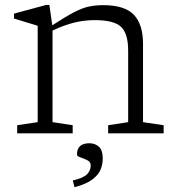

<svg xmlns="http://www.w3.org/2000/svg" viewBox="-20 -543 717 782"><path d="M420.5 -33 502 -45.5V-335.5Q502 -406.5 473 -433.8Q444 -461 366 -461Q324 -461 283.2 -451.2Q242.5 -441.5 194 -418.5V-45.5L276 -33V0H50V-33L133.5 -45.5V-438Q125.5 -440.5 98.2 -448.8Q71 -457 37 -467.5V-487.5L168.5 -523H181L193 -440Q246 -474.5 279.8 -492.2Q313.5 -510 340.8 -516Q368 -522 400.5 -522Q487.5 -522 525 -483Q562.5 -444 562.5 -365V-45.5L646.5 -33V0H420.5ZM276.5 192Q320 182 334.8 166.5Q349.5 151 349.5 131Q349.5 116.5 335.5 109.5Q321.5 102.5 307.5 98Q293.5 93.5 293.5 86Q293.5 40.5 344.5 40.5Q367.5 40.5 383 54.8Q398.5 69 398.5 103.5Q398.5 124.5 390.2 146.2Q382 168 357.2 187.2Q332.5 206.5 283.5 219.5Z"/></svg>

Font: Newsreader 6pt Light
Style: Regular
Weight: 300
Designer: Hugues Gentile
Foundry: Production Type
Version: Version 1.003; ttfautohint (v1.8.3)